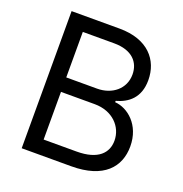

<svg xmlns="http://www.w3.org/2000/svg" viewBox="-130 -842 912 957"><g transform="rotate(20 325.5 -363.5)"><path d="M88.1 0H350.9C522.7 0 593.8 -83.8 593.8 -193.2C593.8 -308.2 514.2 -370.7 447.4 -375V-382.1C509.9 -399.1 565.3 -440.3 565.3 -534.1C565.3 -640.6 494.3 -727.3 342.3 -727.3H88.1ZM176.1 -78.1V-331H355.1C450.3 -331 509.9 -267 509.9 -193.2C509.9 -129.3 465.9 -78.1 350.9 -78.1ZM176.1 -407.7V-649.1H342.3C438.9 -649.1 481.5 -598 481.5 -534.1C481.5 -457.4 419 -407.7 339.5 -407.7Z"/></g></svg>

Font: Karasuma Gothic
Style: Regular
Weight: 400
Designer: Rasmus Andersson, Ryoko Nishizuka
Foundry: Genbu
Version: Version 1.00